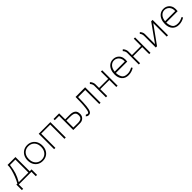

<svg xmlns="http://www.w3.org/2000/svg" viewBox="548 -2387 4407 4407"><g transform="rotate(-45 2751.0 -184.0)"><path d="M472 141V0H62V141H20V-38H53Q90 -102 124.5 -189Q159 -276 179.5 -360Q200 -444 196 -500H453V-38H514V141ZM98 -38H411V-460H235Q218 -327 189 -236Q160 -145 98 -38Z M594 -246Q594 -322 624.5 -380.5Q655 -439 710 -472Q765 -505 836 -505Q907 -505 962 -472.5Q1017 -440 1047.5 -381.5Q1078 -323 1078 -247Q1078 -172 1047.5 -113.5Q1017 -55 962 -23Q907 9 835 9Q764 9 709.5 -23Q655 -55 624.5 -113Q594 -171 594 -246ZM1036 -251Q1036 -315 1011 -364Q986 -413 940.5 -440Q895 -467 836 -467Q777 -467 731.5 -439.5Q686 -412 661 -362Q636 -312 636 -247Q636 -183 661 -133.5Q686 -84 731.5 -56.5Q777 -29 836 -29Q895 -29 940.5 -57Q986 -85 1011 -135.5Q1036 -186 1036 -251Z M1586 0H1544V-462H1250V0H1208V-500H1586Z M1689 -460V-500H1871L1872 -304H2022Q2107 -304 2155.5 -269Q2204 -234 2204 -148Q2204 -84 2161 -42Q2118 0 2053 0H1830V-460ZM2158 -150Q2158 -198 2138.5 -223Q2119 -248 2082 -257Q2045 -266 1984 -266H1872V-40L2001 -38Q2079 -36 2118.5 -61Q2158 -86 2158 -150Z M2255 -22 2288 -47Q2304 -30 2323 -30Q2340 -30 2344 -32Q2371 -45 2384 -137.5Q2397 -230 2399.5 -306.5Q2402 -383 2404 -500L2716 -501V0H2674V-456H2443Q2442 -269 2431.5 -172Q2421 -75 2399 -34Q2384 -7 2366 2Q2348 11 2321 11Q2283 11 2255 -22Z M3269 0H3227V-226H2931L2932 0H2890V-383Q2890 -406 2876 -435Q2862 -464 2846 -477L2876 -507Q2898 -489 2915 -453.5Q2932 -418 2932 -383V-264H3227V-500H3269Z M3448 -232Q3448 -159 3482.5 -94.5Q3517 -30 3624 -30Q3666 -30 3702 -41Q3738 -52 3784 -76L3803 -45Q3764 -19 3717 -4.5Q3670 10 3620 10Q3516 10 3458.5 -56Q3401 -122 3401 -233Q3401 -307 3426.5 -369Q3452 -431 3502 -468Q3552 -505 3621 -505Q3679 -505 3724.5 -479Q3770 -453 3795.5 -406.5Q3821 -360 3821 -300Q3821 -281 3817 -235H3448ZM3450 -276H3778Q3779 -286 3779 -303Q3779 -350 3757.5 -388Q3736 -426 3700 -447.5Q3664 -469 3620 -469Q3554 -469 3507 -418.5Q3460 -368 3450 -276Z M4336 0H4294V-226H3998L3999 0H3957V-383Q3957 -406 3943 -435Q3929 -464 3913 -477L3943 -507Q3965 -489 3982 -453.5Q3999 -418 3999 -383V-264H4294V-500H4336Z M4859 -500H4905V0H4863V-436L4549 0H4508V-363Q4508 -407 4499 -432.5Q4490 -458 4471 -482L4499 -509Q4522 -486 4536 -456.5Q4550 -427 4550 -396V-66Z M5084 -232Q5084 -159 5118.5 -94.5Q5153 -30 5260 -30Q5302 -30 5338 -41Q5374 -52 5420 -76L5439 -45Q5400 -19 5353 -4.5Q5306 10 5256 10Q5152 10 5094.5 -56Q5037 -122 5037 -233Q5037 -307 5062.5 -369Q5088 -431 5138 -468Q5188 -505 5257 -505Q5315 -505 5360.5 -479Q5406 -453 5431.5 -406.5Q5457 -360 5457 -300Q5457 -281 5453 -235H5084ZM5086 -276H5414Q5415 -286 5415 -303Q5415 -350 5393.5 -388Q5372 -426 5336 -447.5Q5300 -469 5256 -469Q5190 -469 5143 -418.5Q5096 -368 5086 -276Z"/></g></svg>

Font: Bellota Text Light
Style: Regular
Weight: 300
Designer: Kemie Guaida
Foundry: Kemie Guaida
Version: Version 4.001